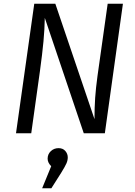

<svg xmlns="http://www.w3.org/2000/svg" viewBox="-20 -708 715 1020"><path d="M537 0H425L218 -613Q217 -553 211 -488.5Q205 -424 192 -329L146 0H65L162 -688H274L482 -75Q482 -136 485.5 -187.5Q489 -239 498 -305L552 -688H633ZM340 128Q340 144 333 160Q326 176 305 210L253 292H204L252 175Q233 156 233 135Q233 111 250 95Q267 79 291 79Q314 79 327 94Q340 109 340 128Z"/></svg>

Font: FiraGO Book
Style: Italic
Weight: 350
Italic angle: -8°
Designer: bBox Type GmbH
Foundry: bBox Type GmbH
Version: Version 1.001